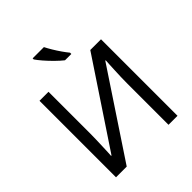

<svg xmlns="http://www.w3.org/2000/svg" viewBox="-250 -1106 1267 1267"><g transform="rotate(-45 384.0 -472.0)"><path d="M98 0V-714H182V-322Q182 -297 181 -267Q180 -237 179 -208.5Q178 -180 177 -157Q176 -134 175 -123H179L572 -714H672V0H588V-388Q588 -414 589 -446Q590 -478 591.5 -507.5Q593 -537 594 -560.5Q595 -584 596 -594H592L198 0ZM369 -944Q380 -922 396.5 -894.5Q413 -867 431.5 -840.5Q450 -814 465 -796V-784H406Q383 -802 354 -830.5Q325 -859 300.5 -887.5Q276 -916 264 -934V-944Z"/></g></svg>

Font: BC Sans
Style: Regular
Weight: 400
Designer: Monotype Design Team
Province of B.C.
Foundry: Monotype Imaging Inc.
Version: Version 2.000;GOOG;noto-source:20170915:90ef993387c0